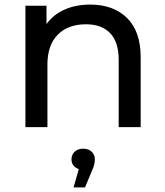

<svg xmlns="http://www.w3.org/2000/svg" viewBox="-20 -555 721 838"><path d="M534.5 -476.5C494.8 -515.5 441.3 -535 374 -535C332 -535 294.5 -527.7 261.5 -513C228.5 -498.3 202.3 -477.3 183 -450V-530H91V0H187V-273C187 -329.7 202 -373.2 232 -403.5C262 -433.8 303 -449 355 -449C401 -449 436.3 -436 461 -410C485.7 -384 498 -345.3 498 -294V0H594V-305C594 -380.3 574.2 -437.5 534.5 -476.5ZM380 107C370.7 98.3 358.3 94 343 94C327.7 94 315.3 98.3 306 107C296.7 115.7 292 126.7 292 140C292 150.7 294.8 159.7 300.5 167C306.2 174.3 314 179.7 324 183L301 263H351L381 191C389.7 173 394 156 394 140C394 126.7 389.3 115.7 380 107Z"/></svg>

Font: ICO Headline
Style: Regular
Weight: 500
Designer: Julieta Ulanovsky
Foundry: Julieta Ulanovsky
Version: Version 7.200